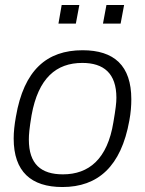

<svg xmlns="http://www.w3.org/2000/svg" viewBox="-20 -740 584 772"><path d="M215 -645H285L299 -720H228ZM394 -645H465L479 -720H408ZM231 12C374 12 467 -71 500 -255C506 -287 508 -315 508 -341C508 -476 439 -538 312 -538C168 -538 76 -458 44 -271C38 -238 35 -209 35 -183C35 -50 105 12 231 12ZM233 -39C145 -39 96 -80 96 -179C96 -199 98 -223 107 -277C134 -426 206 -487 311 -487C397 -487 448 -445 448 -347C448 -326 445 -302 436 -249C412 -100 337 -39 233 -39Z"/></svg>

Font: Archivo ExtraLight
Style: Italic
Weight: 200
Italic angle: -10°
Designer: Hector Gatti
Foundry: Omnibus-Type
Version: Version 2.001